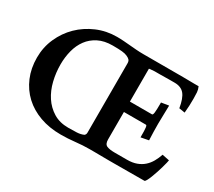

<svg xmlns="http://www.w3.org/2000/svg" viewBox="-136 -980 1390 1249"><g transform="rotate(30 559.0 -355.0)"><path d="M707 -399H873Q880 -399 882.5 -419.5Q885 -440 885 -495L941 -504Q941 -474 939.5 -441.5Q938 -409 938 -366Q938 -309 941 -243L883 -232Q883 -261 882.5 -278.5Q882 -296 880.5 -305.5Q879 -315 877 -318Q875 -321 871 -321H707V-115Q707 -80 727.5 -71Q748 -62 786 -62H880Q920 -62 950 -73Q980 -84 1002 -103.5Q1024 -123 1039 -149.5Q1054 -176 1064 -206L1118 -195Q1118 -191 1114 -175Q1110 -159 1104 -137.5Q1098 -116 1090 -92Q1082 -68 1074 -47.5Q1066 -27 1058.5 -13.5Q1051 0 1046 0Q989 0 932 0.5Q875 1 815 1Q801 1 775.5 1Q750 1 722.5 0.5Q695 0 670 0Q645 0 632 0Q584 0 530.5 6Q477 12 424 12Q338 12 267.5 -13.5Q197 -39 146.5 -86Q96 -133 68 -199Q40 -265 40 -345Q40 -423 70.5 -491.5Q101 -560 153 -611Q205 -662 275 -692Q345 -722 424 -722Q452 -722 477 -720Q502 -718 526 -716Q550 -714 575 -712Q600 -710 629 -710H888Q905 -710 926 -710Q947 -710 968 -709.5Q989 -709 1009 -709Q1029 -709 1044 -709Q1053 -689 1054.5 -669.5Q1056 -650 1056 -622Q1056 -596 1055 -570Q1054 -544 1051 -515L1007 -522Q996 -591 971 -621Q946 -651 897 -651Q880 -651 861 -651Q842 -651 824.5 -650.5Q807 -650 792.5 -650Q778 -650 772 -650H748Q722 -648 714.5 -647.5Q707 -647 707 -646ZM444 -51Q480 -51 508.5 -52.5Q537 -54 559 -64Q565 -69 567 -74.5Q569 -80 569 -87V-606Q569 -623 561.5 -631.5Q554 -640 538 -647Q523 -654 498.5 -656.5Q474 -659 428 -659Q366 -659 321.5 -636.5Q277 -614 249 -576Q221 -538 208 -488Q195 -438 195 -383Q195 -321 209.5 -261.5Q224 -202 254.5 -155.5Q285 -109 332 -80Q379 -51 444 -51Z"/></g></svg>

Font: Lusitana
Style: Bold
Weight: 700
Designer: Ana Paula Megda
Foundry: Ana Paula Megda
Version: Version 1.000; ttfautohint (v1.1) -l 8 -r 50 -G 200 -x 14 -D